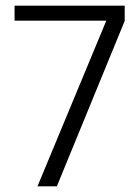

<svg xmlns="http://www.w3.org/2000/svg" viewBox="-20 -659 492 679"><path d="M112.5 0 356 -586H31.5V-639H421V-585L181 0Z"/></svg>

Font: Anek Bangla Light
Style: Regular
Weight: 300
Designer: Sulekha Rajkumar (Bangla), Yesha Goshar (Latin)
Foundry: Ek Type
Version: Version 1.003